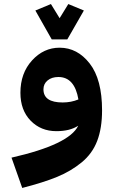

<svg xmlns="http://www.w3.org/2000/svg" viewBox="-20 -649 572 950"><path d="M313 -454H236L155 -597L232 -629L275 -559L318 -629L395 -597ZM275 -413Q363 -413 424 -334.5Q485 -256 485 -103Q485 -15 461 48Q437 111 384 154.5Q331 198 263 226Q195 254 90 281L37 131Q323 66 367 -27Q326 0 259 0Q182 0 131.5 -52Q81 -104 81 -190Q81 -287 138.5 -350Q196 -413 275 -413ZM195 -207Q195 -142 290 -142Q332 -142 368 -157Q349 -268 269 -268Q236 -268 215.5 -251Q195 -234 195 -207Z"/></svg>

Font: FiraGO ExtraBold
Style: Regular
Weight: 800
Designer: bBox Type
Foundry: bBox Type GmbH
Version: Version 1.001;PS 001.001;hotconv 1.0.88;makeotf.lib2.5.64775